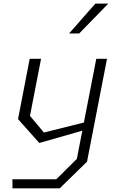

<svg xmlns="http://www.w3.org/2000/svg" viewBox="-20 -818 660 1038"><path d="M47.5 200H303L450.5 56L558.5 -500H500.5L433.5 -155.5L217.5 -101.5L142 -191.5L202 -500H140.5L77.5 -174L192.5 -45L425 -111.5L395.5 41L284.5 151H47ZM353.5 -637 495.5 -798.5H565.5L408 -637Z"/></svg>

Font: Monaspace Krypton ExtraLight
Style: Italic
Weight: 200
Italic angle: -11°
Designer: Riley Cran & the Lettermatic Team
Foundry: Lettermatic
Version: Version 1.101 (Monaspace Krypton)